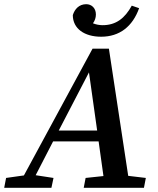

<svg xmlns="http://www.w3.org/2000/svg" viewBox="-49 -895 751 915"><path d="M-29 0H196L206 -47L121 -60L204 -221H421L444 -56L359 -47L350 0H637L646 -47L562 -57L470 -663H392L65 -59L-20 -47ZM231 -273 375 -550 414 -273ZM433 -720C521 -720 583 -769 614 -856L579 -868C546 -808 504 -775 440 -775C424 -775 409 -778 394 -784C403 -796 408 -811 408 -826C408 -857 387 -875 362 -875C328 -875 307 -852 298 -823C298 -758 354 -720 433 -720Z"/></svg>

Font: Source Serif Pro Semibold
Style: Italic
Weight: 600
Italic angle: -12°
Designer: Frank Grießhammer
Foundry: Adobe Systems Incorporated
Version: Version 3.001;hotconv 1.0.111;makeotfexe 2.5.65597